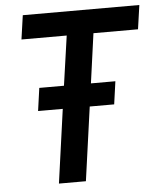

<svg xmlns="http://www.w3.org/2000/svg" viewBox="-53 -791 694 837"><g transform="rotate(-5 294.0 -372.5)"><path d="M171 0 216 -323H108L122 -423H230L261 -640H63L78 -745H588L573 -640H378L348 -423H455L441 -323H334L289 0Z"/></g></svg>

Font: Plus Jakarta Sans SemiBold
Style: Italic
Weight: 600
Italic angle: -8°
Designer: Gumpita Rahayu
Foundry: Tokotype
Version: Version 2.071; ttfautohint (v1.8.4.7-5d5b);gftools[0.9.29]